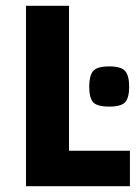

<svg xmlns="http://www.w3.org/2000/svg" viewBox="-20 -645 477 665"><path d="M70 0V-625H219V-123H430V0ZM289 -344.6Q289 -382.2 302.2 -398.6Q315.4 -415 358.6 -415Q400.2 -415 413.8 -398.6Q427.4 -382.2 427.4 -344.6Q427.4 -307 413.8 -291.4Q400.2 -275.8 358.6 -275.8Q315.4 -275.8 302.2 -291.4Q289 -307 289 -344.6Z"/></svg>

Font: Changa SemiBold
Style: Regular
Weight: 600
Designer: Eduardo Rodriguez Tunni
Foundry: Eduardo Rodriguez Tunni
Version: Version 3.002; ttfautohint (v1.8.2)